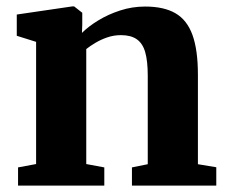

<svg xmlns="http://www.w3.org/2000/svg" viewBox="-20 -581 710 601"><path d="M93 -67.5V-450L32.5 -469V-535.5L206.5 -561H212L237.5 -541V-503.5L236.5 -478Q257 -498.5 287.8 -517.2Q318.5 -536 356 -548.2Q393.5 -560.5 434.5 -560.5Q493 -560.5 529.2 -539.5Q565.5 -518.5 582.5 -471.5Q599.5 -424.5 599.5 -347V-67L657 -57.5V0H393V-57L442.5 -67V-344Q442.5 -390 434.5 -417.8Q426.5 -445.5 408 -458.2Q389.5 -471 359 -471Q336 -471 315.8 -464Q295.5 -457 278.8 -447Q262 -437 250 -427.5V-67.5L306.5 -57V0H36.5V-57Z"/></svg>

Font: Merriweather 36pt ExtraBold
Style: Regular
Weight: 800
Designer: Eben Sorkin
Foundry: Eben Sorkin
Version: Version 2.100